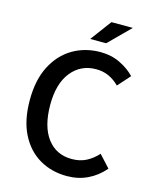

<svg xmlns="http://www.w3.org/2000/svg" viewBox="-124 -918 819 1014"><g transform="rotate(15 285.5 -411.0)"><path d="M339.4 12.2Q256.3 12.2 190.2 -26.1Q124 -64.5 85.7 -139.6Q47.4 -214.8 47.4 -325.7Q47.4 -435.5 86.4 -511.5Q125.5 -587.4 192.6 -627Q259.8 -666.5 343.8 -666.5Q403.3 -666.5 452.1 -642.6Q501 -618.7 531.7 -585.4L471.7 -518.1Q446.3 -543.9 414.8 -558.6Q383.3 -573.2 345.2 -573.2Q261.2 -573.2 209.7 -509.5Q158.2 -445.8 158.2 -329.6Q158.2 -211.4 207 -146.5Q255.9 -81.5 341.3 -81.5Q385.7 -81.5 419.7 -98.9Q453.6 -116.2 482.4 -147.9L542.5 -82.5Q503.4 -36.6 452.1 -12.2Q400.9 12.2 339.4 12.2ZM272 -719.2 357.4 -834H474.6L359.4 -719.2Z"/></g></svg>

Font: Varta Light
Style: Bold
Weight: 700
Version: Version 1.004